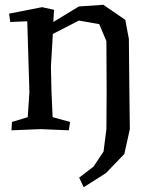

<svg xmlns="http://www.w3.org/2000/svg" viewBox="-20 -540 643 803"><path d="M330 243 311 203 371 157 413 94 425 0 426 -155 425 -368 395 -439 310 -454 201 -398 199 -363 193 -263 195 -166 200 -50 273 -30 268 5 150 0 28 5 30 -30 96 -50 103 -155 94 -451 23 -448 18 -483 156 -510 206 -499 203 -448 310 -513 412 -520 504 -457 519 -377 521 -166 523 0 500 104 423 184Z"/></svg>

Font: Alike Angular
Style: Regular
Weight: 400
Designer: Sveta Sebyakina
Foundry: Cyreal (www.cyreal.org)
Version: Version 1.300; ttfautohint (v1.8.4.7-5d5b)